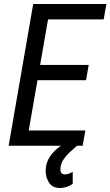

<svg xmlns="http://www.w3.org/2000/svg" viewBox="-20 -731 554 963"><path d="M408.2 -76.7 394.5 0H94.7L108.4 -76.7ZM234.4 -710.9 110.8 0H23.4L146.5 -710.9ZM424.8 -405.3 411.6 -328.6H151.9L165.5 -405.3ZM513.7 -710.9 500 -633.8H204.6L218.3 -710.9ZM333 -28.3 364.7 1.5Q348.6 15.1 330.3 32Q312 48.8 298.6 68.8Q285.2 88.9 283.2 111.8Q281.7 124.5 286.1 133.8Q290.5 143.1 304.7 143.6Q314.9 144.5 325.2 140.1Q335.4 135.7 344.7 131.3V191.4Q330.6 201.2 314.5 206.5Q298.3 211.9 280.8 211.9Q242.7 211.9 225.3 184.1Q208 156.2 209 122.1Q210.4 85.4 228.8 57.1Q247.1 28.8 274.9 7.8Q302.7 -13.2 333 -28.3Z"/></svg>

Font: Roboto Condensed
Style: Italic
Weight: 400
Italic angle: -12°
Designer: Christian Robertson
Foundry: Google
Version: Version 3.0